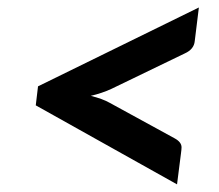

<svg xmlns="http://www.w3.org/2000/svg" viewBox="-20 -588 573 503"><path d="M455.6 -202.1Q455.6 -196.8 454.1 -186Q452.6 -175.3 450.4 -157Q448.2 -138.7 443.8 -105L73.7 -312L79.6 -361.8L501 -568.4L490.2 -480.5Q488.3 -459 464.4 -448.2L271.5 -355Q247.1 -343.8 217.8 -336.9Q249 -329.1 267.1 -318.8L437.5 -225.6Q455.6 -215.8 455.6 -202.1Z"/></svg>

Font: Lato-BoldItalic
Style: Bold Italic
Weight: 700
Italic angle: -7°
Designer: Lukasz Dziedzic
Foundry: tyPoland Lukasz Dziedzic
Version: Version 1.104; Western+Polish opensource